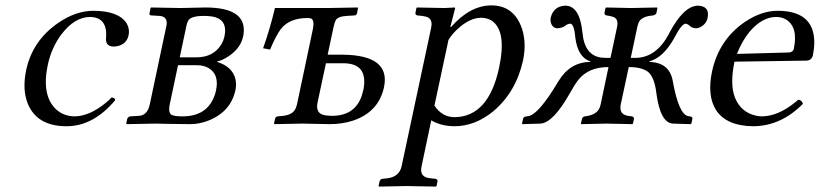

<svg xmlns="http://www.w3.org/2000/svg" viewBox="-20 -459 3044 713"><path d="M407.7 -86.9Q326.7 9.8 227.1 9.8Q118.2 9.8 83.5 -73.2Q62 -126 77.1 -198.2Q100.1 -307.1 194.8 -373Q260.7 -418.5 325.2 -418.9Q421.4 -418.9 450.7 -371.6Q462.4 -351.1 457.5 -328.1Q450.2 -293.9 413.1 -287.1Q407.2 -286.1 402.8 -286.1Q373.5 -286.1 373.5 -313.5Q373.5 -317.4 374 -319.8Q379.4 -394.5 314.9 -396Q256.8 -396 207.5 -330.6Q171.4 -282.2 157.7 -219.2Q133.3 -105.5 188 -53.2Q215.8 -27.8 255.9 -26.9Q312 -26.9 374 -78.1Q385.3 -87.4 394.5 -97.2Q404.8 -96.2 406.7 -90.8Q407.2 -88.4 407.7 -86.9Z M647.5 -246.1H709.5Q773.9 -246.1 803.2 -296.4Q810.5 -309.6 813.5 -323.2Q827.6 -390.6 762.7 -398.4Q751 -399.9 736.8 -399.9Q689.9 -399.9 679.2 -382.8Q674.8 -375 672.4 -363.8ZM641.1 -216.8 610.4 -71.8Q603.5 -38.6 618.7 -31.7Q630.4 -26.9 657.7 -26.9Q747.1 -26.9 775.4 -100.6Q779.8 -111.8 782.2 -123Q794.9 -182.6 754.4 -206.5Q736.3 -216.8 711.9 -216.8ZM450.7 2 448.7 0 452.6 -18.1Q456.1 -25.9 463.9 -26.9L496.1 -28.8Q524.9 -30.8 534.2 -64Q535.6 -68.8 536.6 -73.2L598.6 -366.2Q603 -397.5 572.8 -399.9L539.6 -401.9Q535.6 -403.3 534.7 -407.2L539.1 -429.2L541.5 -431.2Q542.5 -431.2 649.9 -429.2Q667.5 -429.2 694.8 -430.2Q723.1 -431.2 742.7 -431.2Q891.1 -431.2 885.3 -340.8Q884.8 -331.5 882.8 -323.2Q872.6 -275.4 819.3 -244.1Q800.8 -233.4 787.1 -231L786.6 -229Q843.3 -211.4 854.5 -164.6Q858.4 -145.5 854.5 -125Q836.9 -43.5 752.9 -10.7Q719.2 2 686.5 2Q650.4 2 604 1Q573.7 0 559.1 0Z M1083.5 -74.2 1141.1 -347.2Q1149.4 -385.7 1134.3 -390.6Q1128.9 -392.1 1122.1 -392.1Q1054.7 -392.1 1022.9 -351.1Q1005.4 -328.1 982.9 -274.9L957 -279.8Q982.4 -350.6 1001 -429.2H1196.8L1308.1 -431.2L1309.6 -429.2L1305.2 -407.2Q1302.7 -402.8 1298.8 -401.9L1267.6 -399.9Q1234.4 -397.9 1226.6 -383.8Q1222.2 -375 1218.3 -356.9L1196.8 -255.9H1253.9Q1430.2 -253.9 1406.2 -136.2Q1386.7 -43.5 1291.5 -11.2Q1251.5 2 1204.1 2Q1203.1 2 1102.5 0L999 2L997.6 0L1001.5 -19Q1004.4 -25.9 1011.2 -26.9L1030.8 -28.8Q1068.8 -32.7 1078.6 -58.1Q1081.5 -65.4 1083.5 -74.2ZM1329.6 -126Q1348.1 -222.7 1257.3 -224.1H1190.4L1159.2 -78.1Q1150.9 -38.1 1185.1 -31.2Q1196.3 -29.3 1211.9 -28.8Q1298.8 -28.8 1323.7 -104.5Q1327.1 -115.2 1329.6 -126Z M1645.5 -311 1593.3 -66.9Q1621.6 -23.9 1668.5 -23.9Q1794.4 -25.4 1833.5 -208Q1862.3 -343.3 1806.6 -381.8Q1789.6 -392.6 1767.6 -393.1Q1723.1 -393.1 1676.3 -348.6Q1658.2 -331.1 1645.5 -311ZM1670.4 -429.2 1652.3 -358.9H1655.3Q1725.1 -438.5 1804.7 -439Q1882.3 -439 1913.6 -365.2Q1937.5 -308.1 1922.4 -234.9Q1896.5 -117.2 1812 -45.9Q1743.7 9.8 1667 9.8Q1617.7 9.3 1581.5 -12.2L1545.4 159.2Q1537.6 194.8 1569.3 201.7Q1574.2 202.6 1579.1 203.1L1597.7 205.1Q1605 207.5 1605 212.9L1601.1 231.9L1598.6 233.9Q1597.7 233.9 1490.7 231.9L1387.7 233.9L1385.7 231.9L1390.1 212.9Q1393.1 206.1 1399.4 205.1L1418.9 203.1Q1462.4 197.3 1471.2 159.2L1581.1 -356Q1588.4 -389.6 1562.5 -397Q1555.2 -398.9 1547.4 -399.9L1528.8 -401.9Q1522.5 -404.3 1522.5 -410.2L1526.4 -429.2L1528.8 -431.2Q1529.8 -431.2 1631.3 -429.2L1668.9 -431.2Z M1918.5 0 1922.4 -18.1Q1923.8 -24.9 1934.6 -26.9H1935.1L1942.4 -27.8Q1980.5 -34.2 2053.7 -157.2Q2096.7 -228.5 2171.9 -229L2172.4 -231Q2126 -246.1 2116.7 -317.9Q2112.3 -369.6 2098.1 -371.1Q2087.9 -370.6 2079.6 -363.8Q2066.9 -354.5 2050.8 -354Q2031.7 -354 2025.4 -375.5Q2023.4 -384.8 2024.9 -393.1Q2036.1 -437 2080.6 -438Q2133.3 -436.5 2143.1 -336.9Q2150.9 -252.9 2213.4 -245.1Q2221.7 -244.1 2230 -244.1H2247.1L2271.5 -358.9Q2277.8 -388.2 2257.8 -396Q2249.5 -398.9 2237.8 -400.9L2231 -401.9Q2224.6 -404.8 2224.6 -410.2L2228.5 -429.2L2231 -431.2Q2231.9 -431.2 2322.8 -429.2L2419.9 -431.2L2421.4 -429.2L2417.5 -410.2Q2415 -404.3 2406.7 -401.9L2398.4 -400.9Q2360.8 -396.5 2351.6 -375Q2348.6 -367.7 2346.7 -358.9L2322.3 -244.1H2339.4Q2416.5 -244.1 2463.9 -333Q2465.3 -335.4 2465.8 -336.9Q2518.6 -436.5 2571.3 -438Q2616.2 -436.5 2607.9 -393.1Q2603 -369.1 2579.1 -357.4Q2571.8 -354 2565.4 -354Q2548.8 -354.5 2540.5 -363.8Q2533.7 -370.1 2525.4 -371.1Q2510.3 -369.1 2483.9 -317.9Q2443.4 -245.1 2391.6 -231L2391.1 -229Q2466.8 -227.1 2478.5 -157.2Q2500.5 -35.2 2535.2 -27.8L2542 -26.9Q2551.3 -24.9 2551.3 -20Q2551.3 -18.6 2551.3 -18.1L2547.4 0L2543.9 2L2479.5 0Q2432.1 -2 2417.5 -112.8Q2410.2 -173.3 2386.2 -192.4Q2362.3 -210 2314.9 -210L2285.6 -73.2Q2278.3 -39.6 2302.7 -31.2Q2310.1 -28.8 2319.3 -27.8L2327.1 -26.9Q2334.5 -23.4 2334.5 -19L2330.6 0L2328.1 2Q2327.1 2 2231.4 0L2139.2 2L2137.2 0L2141.6 -19Q2144.5 -25.4 2150.9 -26.9L2158.2 -27.8Q2196.8 -33.7 2207 -59.6Q2209.5 -65.9 2210.9 -73.2L2239.7 -210Q2165 -210 2127.4 -162.1Q2113.8 -144.5 2096.2 -112.8Q2033.7 -2 1986.3 0L1920.9 2Z M2716.8 -258.8 2911.1 -264.2Q2924.8 -266.1 2927.7 -276.9Q2945.3 -359.9 2897 -387.7Q2881.3 -396 2862.8 -396Q2810.5 -396 2764.2 -341.8Q2735.4 -307.1 2716.8 -258.8ZM2944.8 -88.9Q2959.5 -85.9 2961.4 -73.2Q2879.9 9.3 2776.9 9.8Q2677.2 8.8 2638.7 -50.8Q2605.5 -104 2624 -192.9Q2649.4 -311.5 2746.6 -377.9Q2808.1 -418.9 2867.7 -418.9Q3002.9 -418.9 3003.9 -302.7Q3003.9 -278.3 2998 -251Q2993.2 -235.4 2976.6 -233.9L2707.5 -230Q2689.9 -145 2709.5 -96.2Q2731.4 -41.5 2788.1 -29.3Q2798.8 -26.9 2808.6 -26.9Q2868.7 -26.9 2933.6 -79.6Q2939.5 -84.5 2944.8 -88.9Z"/></svg>

Font: Linux Libertine Display Slanted O
Style: Slanted
Weight: 400
Designer: Philipp H. Poll
Foundry: Philipp H. Poll
Version: Version 5.0.9